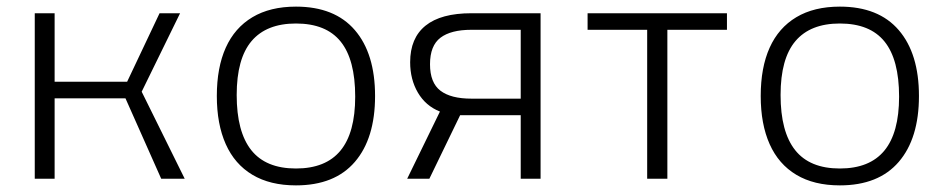

<svg xmlns="http://www.w3.org/2000/svg" viewBox="-20 -540 2846 580"><path d="M85 -500H145V0H85ZM98 -293H364L462 -500H524L408 -263L538 0H467L359 -243H105Z M874 20Q796 20 742.5 -12Q689 -44 662 -104.5Q635 -165 635 -250Q635 -336 662 -396Q689 -456 742.5 -488Q796 -520 874 -520Q991 -520 1052 -449Q1113 -378 1113 -250Q1113 -122 1052 -51Q991 20 874 20ZM874 -31Q964 -31 1008.5 -85Q1053 -139 1053 -248Q1053 -360 1009 -414.5Q965 -469 874 -469Q785 -469 740 -416Q695 -363 695 -253Q695 -142 739 -86.5Q783 -31 874 -31Z M1309 -203Q1266 -220 1242.5 -260Q1219 -300 1219 -352Q1219 -425 1265.5 -462.5Q1312 -500 1404 -500H1613V0H1553V-192H1370L1277 0H1210ZM1553 -450H1404Q1342 -450 1310.5 -426Q1279 -402 1279 -346Q1279 -290 1310.5 -266Q1342 -242 1404 -242H1553Z M1935 -450H1755V-500H2176V-450H1996V0H1935Z M2517 20Q2439 20 2385.5 -12Q2332 -44 2305 -104.5Q2278 -165 2278 -250Q2278 -336 2305 -396Q2332 -456 2385.5 -488Q2439 -520 2517 -520Q2634 -520 2695 -449Q2756 -378 2756 -250Q2756 -122 2695 -51Q2634 20 2517 20ZM2517 -31Q2607 -31 2651.5 -85Q2696 -139 2696 -248Q2696 -360 2652 -414.5Q2608 -469 2517 -469Q2428 -469 2383 -416Q2338 -363 2338 -253Q2338 -142 2382 -86.5Q2426 -31 2517 -31Z"/></svg>

Font: Moderustic Light
Style: Regular
Weight: 300
Designer: Tural Alisoy
Foundry: TAFT Foundry
Version: Version 2.120